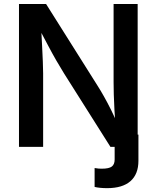

<svg xmlns="http://www.w3.org/2000/svg" viewBox="-20 -748 798 978"><path d="M461.9 204.1V107.9Q472.2 109.9 481.4 110.6Q490.7 111.3 498 111.3Q535.6 111.3 549.8 100.1Q564 88.9 564 64.5V-62.5H685.1V70.8Q685.1 139.2 644.5 174.8Q604 210.4 525.4 210.4Q506.8 210.4 490 208.7Q473.1 207 461.9 204.1ZM76.7 0V-727.5H214.8L477.5 -310.5Q492.2 -287.6 509.5 -256.8Q526.9 -226.1 545.9 -188Q564.9 -149.9 583.5 -104.5H569.3Q565.4 -145.5 563 -187.5Q560.5 -229.5 559.6 -266.8Q558.6 -304.2 558.6 -329.6V-727.5H681.2V0H542.5L306.2 -374Q285.6 -407.2 266.6 -440.2Q247.6 -473.1 225.3 -515.4Q203.1 -557.6 170.9 -618.2H189Q191.9 -564.9 194.3 -517.6Q196.8 -470.2 198.2 -433.6Q199.7 -397 199.7 -374.5V0Z"/></svg>

Font: Inter Cardless
Style: Medium
Weight: 500
Designer: Rasmus Andersson
Foundry: rsms
Version: Version 4.001;git-9221beed3